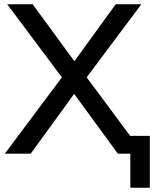

<svg xmlns="http://www.w3.org/2000/svg" viewBox="-20 -725 734 906"><path d="M3 0 272 -360 14 -705H134L331 -436L526 -705H647L389 -360L594 -84H687V161H595V0H536L330 -282L125 0Z"/></svg>

Font: Nunito Sans SemiBold
Style: Regular
Weight: 600
Designer: Vernon Adams
Foundry: Vernon Adams
Version: Version 3.101; ttfautohint (v1.8.4.7-5d5b);gftools[0.9.27]